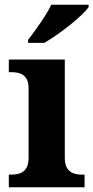

<svg xmlns="http://www.w3.org/2000/svg" viewBox="-20 -786 392 806"><path d="M17 0V-53H29Q49 -53 65 -59Q81 -65 90.5 -80.5Q100 -96 100 -124V-416Q100 -443 90 -457.5Q80 -472 64.5 -477.5Q49 -483 29 -483H17V-536H252V-124Q252 -96 261.5 -80.5Q271 -65 287 -59Q303 -53 323 -53H335V0ZM98 -619Q113 -638 131.5 -664Q150 -690 167.5 -717Q185 -744 195 -766H352V-756Q343 -743 322 -723Q301 -703 273.5 -681Q246 -659 218 -639.5Q190 -620 166 -606H98Z"/></svg>

Font: Noto Serif Myanmar
Style: Regular
Weight: 400
Designer: Ben Mitchell and the Monotype Design Team
Foundry: Monotype Imaging Inc.
Version: Version 2.106